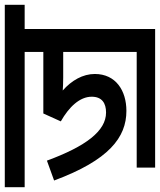

<svg xmlns="http://www.w3.org/2000/svg" viewBox="47 -709 668 802"><g transform="rotate(-90 381.0 -308.0)"><path d="M82 -71V6H661V-539H762V-622H0V-539H565V-461H308L275 -388C335 -354 378 -309 378 -259C378 -216 351 -199 312 -199C235 -199 171 -283 111 -446L28 -416C113 -187 208 -114 319 -114C403 -114 473 -158 473 -246C473 -296 446 -343 404 -380C416 -379 434 -378 459 -378H565V-71Z"/></g></svg>

Font: Noto Sans Devanagari UI Medium
Style: Regular
Weight: 500
Designer: Jelle Bosma - Monotype Design Team
Foundry: Monotype Imaging Inc.
Version: Version 2.004